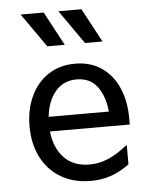

<svg xmlns="http://www.w3.org/2000/svg" viewBox="-55 -828 710 887"><g transform="rotate(-5 300.0 -385.0)"><path d="M532 -232H162Q170 -155 213.5 -109.5Q257 -64 332 -64Q377 -64 419.5 -82.5Q462 -101 506 -137H510V-49Q466 -17 423 -2.5Q380 12 331 12Q251 12 192 -23Q133 -58 101.5 -120.5Q70 -183 70 -264Q70 -341 98.5 -402.5Q127 -464 180 -499Q233 -534 304 -534Q376 -534 427.5 -498.5Q479 -463 505.5 -401Q532 -339 532 -261ZM162 -300H441Q434 -373 400.5 -417Q367 -461 305 -461Q243 -461 206 -416Q169 -371 162 -300ZM74 -782H181L265 -625H184ZM249 -782H356L440 -625H359Z"/></g></svg>

Font: AmikoRegular
Style: Regular
Weight: 400
Designer: Pablo Impallari, Rodrigo Fuenzalida, Andres Torresi
Foundry: Impallari Type
Version: Version 1.000; ttfautohint (v1.3)